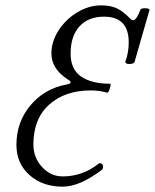

<svg xmlns="http://www.w3.org/2000/svg" viewBox="-20 -682 575 713"><path d="M212.9 11.2Q137.7 11.2 89.4 -32Q41 -75.2 41 -144Q41 -228.5 92.8 -290.5Q144.5 -352.5 227.1 -368.2Q242.2 -371.1 242.4 -376Q242.7 -380.9 230 -388.2Q170.9 -426.8 170.9 -483.9Q170.9 -528.3 198.2 -570.1Q225.6 -611.8 268.3 -637Q311 -662.1 355 -662.1Q391.6 -662.1 414.3 -650.9Q437 -639.6 458 -618.2Q467.8 -606.9 475.1 -606.9Q481.4 -606.9 489.3 -619.9Q497.1 -632.8 501 -645Q503.4 -652.3 522 -651.4Q535.6 -649.9 535.2 -645L480 -453.1Q478 -444.8 460.9 -444.3Q445.3 -444.3 445.3 -452.1Q445.3 -453.1 445.8 -454.1Q458 -486.8 458 -524.9Q458 -620.1 366.2 -620.1Q308.1 -620.1 275.1 -584Q242.2 -547.9 242.2 -482.9Q242.2 -424.8 281 -397.9Q319.8 -371.1 388.2 -371.1Q393.6 -371.1 388.2 -355Q383.3 -336.4 377 -337.9Q350.1 -346.2 316.9 -346.2Q221.7 -346.2 162.8 -293.7Q104 -241.2 104 -145Q104 -97.2 136 -62Q168 -26.9 212.9 -26.9Q286.6 -26.9 346.2 -74.2Q352.5 -78.1 357.7 -73.7Q362.8 -69.3 362.8 -62.5Q362.8 -55.7 358.9 -51.8Q275.9 11.2 212.9 11.2Z"/></svg>

Font: Junicode SmCond Light
Style: Italic
Weight: 300
Width: 4
Italic angle: -11°
Designer: Peter S. Baker
Version: Version 2.206